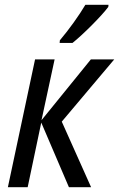

<svg xmlns="http://www.w3.org/2000/svg" viewBox="-20 -785 499 805"><path d="M230 -605H284C327 -639 407 -719 434 -756L435 -765H338C312 -721 270 -662 231 -616ZM13 0H96L153 -271L269 0H362L239 -275L459 -536H361L154 -281L209 -536H127Z"/></svg>

Font: Noto Sans Display SemiCondensed
Style: Italic
Weight: 400
Width: 4
Italic angle: -12°
Designer: Monotype Design Team
Foundry: Monotype Imaging Inc.
Version: Version 1.900